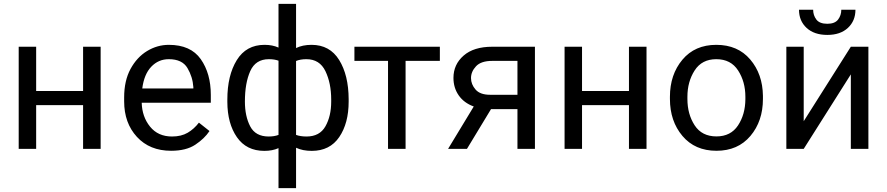

<svg xmlns="http://www.w3.org/2000/svg" viewBox="-20 -770 4587 993"><path d="M409.7 0V-226.1H167V0H76.7V-528.3H167V-299.3H409.7V-528.3H500.5V0Z M1063.5 -92.3Q1037.6 -53.2 990.2 -21.7Q942.9 9.8 864.7 9.8Q754.4 9.8 688.2 -62Q622.1 -133.8 622.1 -245.6V-266.1Q622.1 -352.5 655 -413.3Q688 -474.1 740.7 -506.1Q793.5 -538.1 853 -538.1Q966.3 -538.1 1018.3 -464.1Q1070.3 -390.1 1070.3 -279.3V-238.8H712.9Q714.8 -166 756.1 -115Q797.4 -64 869.6 -64Q917.5 -64 950.7 -83.5Q983.9 -103 1008.8 -135.7ZM853 -463.9Q799.3 -463.9 762.2 -424.8Q725.1 -385.7 715.8 -312.5H980V-319.3Q976.6 -372.1 949.5 -418Q922.4 -463.9 853 -463.9Z M1592.3 10.3Q1545.4 10.3 1511.2 -5.9V203.1H1420.4V-3.9Q1389.2 10.3 1347.2 10.3Q1254.4 10.3 1205.3 -60.5Q1156.2 -131.3 1155.8 -242.7V-254.9Q1155.8 -379.9 1204.6 -459Q1253.4 -538.1 1348.1 -538.1Q1389.6 -538.1 1420.4 -523.9V-750H1511.2V-521.5Q1544.9 -538.1 1591.3 -538.1Q1685.5 -538.1 1734.1 -459.7Q1782.7 -381.3 1783.2 -257.3V-244.6Q1783.2 -132.8 1734.6 -61.3Q1686 10.3 1592.3 10.3ZM1564.5 -463.9Q1533.2 -463.9 1511.2 -454.6V-72.3Q1533.7 -64 1565.4 -64Q1633.3 -64 1663.1 -116.7Q1692.9 -169.4 1692.9 -244.6V-254.9Q1692.9 -339.8 1663.1 -401.9Q1633.3 -463.9 1564.5 -463.9ZM1246.6 -244.6Q1246.6 -169.4 1273.9 -116.7Q1301.3 -64 1369.6 -64Q1398.9 -64 1420.4 -72.3V-456.1Q1399.4 -463.9 1370.6 -463.9Q1301.8 -463.9 1274.2 -402.1Q1246.6 -340.3 1246.6 -244.6Z M1813 -455.1V-528.3H2254.9V-455.1H2077.6V0H1986.8V-455.1Z M2656.2 0V-205.6H2519.5L2395 0H2297.4L2430.2 -219.2Q2379.4 -237.8 2352.3 -276.9Q2325.2 -315.9 2325.2 -367.2Q2325.2 -436.5 2377.7 -482.4Q2430.2 -528.3 2525.9 -528.3H2746.6V0ZM2656.2 -279.8V-455.1H2525.9Q2467.8 -455.1 2441.9 -427.2Q2416 -399.4 2416 -366.2Q2416 -334 2439.5 -306.9Q2462.9 -279.8 2515.1 -279.8Z M3232.9 0V-226.1H2990.2V0H2899.9V-528.3H2990.2V-299.3H3232.9V-528.3H3323.7V0Z M3444.8 -269.5Q3444.8 -384.3 3509.3 -461.2Q3573.7 -538.1 3684.6 -538.1Q3795.4 -538.1 3859.9 -462.6Q3924.3 -387.2 3925.8 -274.4V-258.3Q3925.8 -143.6 3861.1 -66.9Q3796.4 9.8 3685.5 9.8Q3574.2 9.8 3509.5 -66.9Q3444.8 -143.6 3444.8 -258.3ZM3535.2 -258.3Q3535.2 -179.7 3572.5 -122.1Q3609.9 -64.5 3685.5 -64.5Q3759.3 -64.5 3796.9 -121.3Q3834.5 -178.2 3835 -256.8V-269.5Q3835 -347.2 3797.4 -405.5Q3759.8 -463.9 3684.6 -463.9Q3609.9 -463.9 3572.5 -405.5Q3535.2 -347.2 3535.2 -269.5Z M4136.7 -143.1 4380.4 -528.3H4471.2V0H4380.4V-385.3L4136.7 0H4046.9V-528.3H4136.7ZM4331.1 -719.7H4404.3Q4404.3 -662.1 4365.2 -625.7Q4326.2 -589.4 4258.8 -589.4Q4190.9 -589.4 4151.6 -625.7Q4112.3 -662.1 4112.3 -719.7H4185.5Q4185.5 -690.9 4202.1 -668.9Q4218.8 -647 4258.8 -647Q4297.9 -647 4314.5 -668.9Q4331.1 -690.9 4331.1 -719.7Z"/></svg>

Font: Roboto21382017
Style: Regular
Weight: 400
Designer: Christian Robertson
Foundry: Google
Version: Version 2.138; 2017